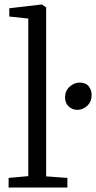

<svg xmlns="http://www.w3.org/2000/svg" viewBox="-20 -839 430 859"><path d="M106.5 -51V-756L21.5 -765V-802L166.5 -819H167.5L186.5 -806V-50L281.5 -43V0H18.5V-43ZM326 -347.5Q303.5 -347.5 287.2 -362.8Q271 -378 271 -403.5Q271 -432 291.2 -450.8Q311.5 -469.5 336 -469.5Q364.5 -469.5 377.2 -452.5Q390 -435.5 390 -413.5Q390 -384.5 370.5 -366Q351 -347.5 326 -347.5Z"/></svg>

Font: Merriweather Light 18pt Light
Style: Regular
Weight: 300
Version: Version 2.100